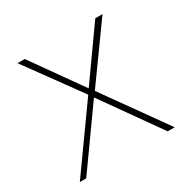

<svg xmlns="http://www.w3.org/2000/svg" viewBox="-133 -685 793 806"><g transform="rotate(-30 264.0 -281.5)"><path d="M30 0 244 -300 53 -563H88L259 -322L430 -563H465L276 -300L490 0H456L259 -278L61 0Z"/></g></svg>

Font: Darker Grotesque Light
Style: Regular
Weight: 300
Designer: Gabriel Lam
Foundry: TypeRant
Version: Version 1.000;gftools[0.9.28]